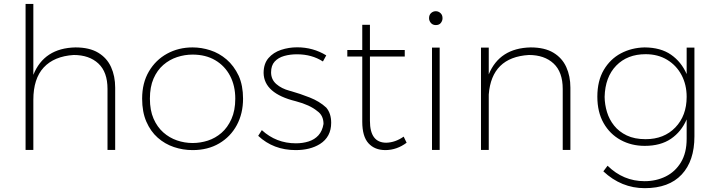

<svg xmlns="http://www.w3.org/2000/svg" viewBox="-20 -762 3640 976"><path d="M565.5 0H526.5V-310Q526.5 -396 480 -439.2Q433.5 -482.5 354.5 -482.5Q255 -476 202.2 -419Q149.5 -362 149.5 -254.5V0H110V-742H149.5V-381.5Q204 -517.5 363.5 -521Q434.5 -521 479 -494.2Q523.5 -467.5 544.5 -421.2Q565.5 -375 565.5 -316.5Z M959 1Q910 1 864 -14.5Q818 -30 781.8 -62Q745.5 -94 724 -143.5Q702.5 -193 702.5 -260.5Q702.5 -340.5 737 -399Q771.5 -457.5 829.5 -489.2Q887.5 -521 959 -521Q1004 -521 1049 -506.5Q1094 -492 1131.5 -460Q1169 -428 1193.5 -376.5Q1215.5 -327 1215.5 -260.5Q1215.5 -185 1183.8 -126Q1152 -67 1094.2 -33Q1036.5 1 959 1ZM959 -35Q998.5 -35 1036.5 -47.2Q1074.5 -59.5 1105.8 -86.5Q1137 -113.5 1156.5 -157Q1176 -200.5 1176 -260.5Q1176 -326 1149.5 -376.5Q1123 -427 1074.2 -455.8Q1025.5 -484.5 959 -484.5Q919 -484.5 880.2 -471.8Q841.5 -459 810.2 -432Q779 -405 760.5 -362.5Q742 -320 742 -260.5Q742 -201.5 760.5 -159Q779 -116.5 810 -89Q841 -61.5 879.8 -48.2Q918.5 -35 959 -35Z M1483 1Q1370 1 1292.5 -71.5L1311 -100.5Q1384 -33.5 1484 -33.5Q1519 -33.5 1549 -43Q1579 -52.5 1598.8 -74.2Q1618.5 -96 1624.5 -132Q1624.5 -175.5 1592.5 -197.5Q1555.5 -228.5 1483.5 -247.5Q1322 -287 1320 -391Q1320 -438 1344.8 -466.8Q1369.5 -495.5 1408.8 -508.5Q1448 -521.5 1490.5 -521.5Q1571.5 -521.5 1638.5 -480.5L1621.5 -449.5Q1565 -486 1489.5 -486Q1454.5 -486 1424.5 -477.5Q1394.5 -469 1376.2 -449Q1358 -429 1358 -394.5Q1358 -358 1384.5 -334.8Q1411 -311.5 1452.5 -300.5L1460 -298.5Q1504.5 -286 1554.2 -266.5Q1604 -247 1638.5 -215Q1663.5 -185.5 1663.5 -138Q1663.5 -66 1606.5 -30Q1557 1 1483 1Z M1939.5 1Q1884.5 1 1853 -33.8Q1821.5 -68.5 1821.5 -143.5V-474.5H1745.5V-508H1821.5V-636H1860.5V-508H2037.5V-474.5H1860.5V-147.5Q1860.5 -37 1943 -36.5Q1989 -37.5 2032 -67.5L2047 -36.5Q1997.5 0.5 1939.5 1Z M2195.5 -634.5Q2179.5 -634.5 2170.2 -645.5Q2161 -656.5 2161 -669.5Q2161 -686 2171.2 -695.5Q2181.5 -705 2195.5 -705Q2208.5 -705 2219 -695.5Q2229.5 -686 2229.5 -669.5Q2229.5 -656.5 2221 -645.5Q2212.5 -634.5 2195.5 -634.5ZM2215 0H2176V-520H2215Z M2879.5 0H2840.5V-310Q2840.5 -396 2794 -439.2Q2747.5 -482.5 2668.5 -482.5Q2479 -471 2464.5 -281.5V0H2425V-520H2464.5V-384Q2519.5 -517.5 2677.5 -521Q2748.5 -521 2793 -494.2Q2837.5 -467.5 2858.5 -421.2Q2879.5 -375 2879.5 -316.5Z M3257.5 194.5Q3138.5 194.5 3047 109L3068.5 80.5Q3148.5 159 3256.5 159Q3315.5 159 3364 135Q3412.5 111 3441.5 63Q3470.5 15 3470.5 -56.5V-155Q3443.5 -92.5 3390.8 -56.5Q3338 -20.5 3257.5 -20.5Q3189.5 -20.5 3134.8 -50.5Q3080 -80.5 3048.2 -136.5Q3016.5 -192.5 3016.5 -270.5Q3016.5 -351 3049.2 -406.5Q3082 -462 3136.2 -490.8Q3190.5 -519.5 3256.5 -521Q3338.5 -520.5 3391 -484Q3443.5 -447.5 3470.5 -385.5V-520H3510V-69Q3510 56 3445.2 125.2Q3380.5 194.5 3257.5 194.5ZM3262 -54.5Q3355.5 -54.5 3413 -114.2Q3470.5 -174 3470.5 -269.5Q3470.5 -331.5 3444.5 -380.5Q3418.5 -429.5 3371.5 -458Q3324.5 -486.5 3262 -486.5Q3169 -486.5 3112.5 -428.5Q3056 -370.5 3053.5 -269.5Q3054 -230.5 3065.5 -192.5Q3077 -154.5 3101.8 -123.5Q3126.5 -92.5 3166 -73.5Q3205.5 -54.5 3262 -54.5Z"/></svg>

Font: Argentum Novus ExtraLight
Style: Regular
Weight: 250
Designer: Julieta Ulanovsky (font) & Cristiano Sobral (main changes)
Foundry: Julieta Ulanovsky (font) & Cristiano Sobral (main changes)
Version: Version 3.00;November 27, 2020;FontCreator 13.0.0.2655 64-bi